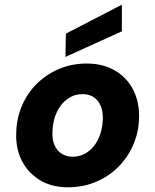

<svg xmlns="http://www.w3.org/2000/svg" viewBox="-20 -784 660 816"><path d="M268 12Q200 12 149.5 -18.5Q99 -49 72.5 -101.5Q46 -154 49 -221Q51 -284 74.5 -337.5Q98 -391 139 -430.5Q180 -470 233.5 -492Q287 -514 349 -514Q417 -514 468 -484.5Q519 -455 546 -402.5Q573 -350 571 -281Q569 -219 545 -165.5Q521 -112 480 -72Q439 -32 385 -10Q331 12 268 12ZM288 -118Q324 -118 352.5 -138Q381 -158 398 -193.5Q415 -229 417 -276Q418 -311 407.5 -335Q397 -359 377.5 -371.5Q358 -384 331 -384Q296 -384 267.5 -364Q239 -344 222 -308.5Q205 -273 203 -226Q201 -192 211.5 -167.5Q222 -143 242.5 -130.5Q263 -118 288 -118ZM258 -542 260 -641 498 -764V-651Z"/></svg>

Font: DM Sans 16pt Black
Style: Italic
Weight: 900
Italic angle: -10°
Version: Version 4.004;gftools[0.9.30]